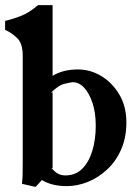

<svg xmlns="http://www.w3.org/2000/svg" viewBox="-27 -718 532 752"><path d="M62 -500Q62 -547 41 -568Q20 -589 -7 -601V-636Q19 -642 52.5 -654.5Q86 -667 122 -698H179V-421Q220 -446 278 -446Q327 -446 370 -420Q413 -394 440.5 -347.5Q468 -301 468 -239Q468 -179 447.5 -132.5Q427 -86 392.5 -54Q358 -22 317 -5.5Q276 11 234 11Q176 11 137 -13Q131 -6 124.5 1Q118 8 112 14L59 2Q61 -15 61.5 -31Q62 -47 62 -76ZM179 -59 174 -61Q188 -44 200.5 -37.5Q213 -31 229 -31Q269 -31 295 -57Q321 -83 334.5 -127Q348 -171 348 -226Q348 -276 335.5 -314Q323 -352 303 -374Q283 -396 258 -396Q252 -396 226.5 -390Q201 -384 172 -354L179 -357Z"/></svg>

Font: Libertinus Serif SemiBold
Style: Regular
Weight: 600
Designer: Philipp H. Poll, Khaled Hosny
Foundry: Caleb Maclennan
Version: Version 7.051;RELEASE